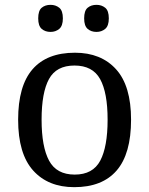

<svg xmlns="http://www.w3.org/2000/svg" viewBox="-20 -764 617 794"><path d="M287 10Q179 10 117 -59Q55 -128 55 -269Q55 -409 114.5 -477.5Q174 -546 290 -546Q398 -546 460 -477.5Q522 -409 522 -269Q522 -128 462.5 -59Q403 10 287 10ZM289 -42Q364 -42 394.5 -99.5Q425 -157 425 -269Q425 -381 394 -437Q363 -493 288 -493Q213 -493 182.5 -437Q152 -381 152 -269Q152 -157 183 -99.5Q214 -42 289 -42ZM379 -632Q357 -632 342.5 -644.5Q328 -657 328 -688Q328 -720 342.5 -732Q357 -744 379 -744Q400 -744 415 -732Q430 -720 430 -688Q430 -657 415 -644.5Q400 -632 379 -632ZM189 -632Q167 -632 152.5 -644.5Q138 -657 138 -688Q138 -720 152.5 -732Q167 -744 189 -744Q210 -744 225 -732Q240 -720 240 -688Q240 -657 225 -644.5Q210 -632 189 -632Z"/></svg>

Font: Noto Serif Vithkuqi
Style: Regular
Weight: 400
Version: Version 1.005